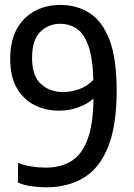

<svg xmlns="http://www.w3.org/2000/svg" viewBox="-20 -770 558 799"><path d="M231.5 -749.5Q299 -749.5 352 -716.2Q405 -683 435.2 -605.2Q465.5 -527.5 465.5 -392.5Q465.5 -248.5 430.5 -160Q395.5 -71.5 329.5 -31Q263.5 9.5 171.5 9.5Q140.5 9.5 110 5Q79.5 0.5 55 -10V-92Q107 -72.5 170.5 -72.5Q234 -72.5 277.8 -100.2Q321.5 -128 344.8 -191Q368 -254 369 -360Q342.5 -336 305 -322.8Q267.5 -309.5 225.5 -309.5Q170.5 -309.5 124.2 -332.5Q78 -355.5 50.2 -403Q22.5 -450.5 22.5 -525Q22.5 -599.5 50 -649.2Q77.5 -699 124.8 -724.2Q172 -749.5 231.5 -749.5ZM242.5 -387Q275.5 -387 309.2 -398.8Q343 -410.5 368.5 -438Q365.5 -531 347 -581.5Q328.5 -632 298.2 -651.5Q268 -671 230 -671Q182.5 -671 148 -638Q113.5 -605 113.5 -529Q113.5 -453 150.8 -420Q188 -387 242.5 -387Z"/></svg>

Font: Encode Sans Condensed Condensed Medium
Style: Regular
Weight: 500
Width: 3
Designer: Multiple Designers
Foundry: Impallari Type
Version: Version 3.000; ttfautohint (v1.8.3) -l 8 -r 50 -G 200 -x 14 